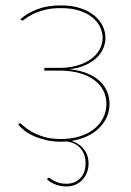

<svg xmlns="http://www.w3.org/2000/svg" viewBox="-20 -518 486 710"><path d="M160.5 139.5Q163 139.5 167.5 143Q172 146.5 179.5 150.5Q187 154.5 198.2 158Q209.5 161.5 225.5 161.5Q257 161.5 276.8 141.2Q296.5 121 296.5 85Q296.5 53 278 31Q259.5 9 225 5Q220.5 5.5 215.8 5.8Q211 6 206 6Q176 6 150.5 0Q125 -6 104.5 -15.2Q84 -24.5 69.5 -35.8Q55 -47 47.5 -58L49.5 -60Q51.5 -62 53.5 -62Q56.5 -62 66 -53Q75.5 -44 93.5 -33Q111.5 -22 139 -13Q166.5 -4 205.5 -4Q243 -4 274 -13.5Q305 -23 327 -40.2Q349 -57.5 361.2 -81.5Q373.5 -105.5 373.5 -134Q373.5 -161 362 -183.5Q350.5 -206 328.2 -222.2Q306 -238.5 273.5 -247.8Q241 -257 199.5 -257H144V-267H199.5Q235.5 -267 265 -275.5Q294.5 -284 315.5 -299Q336.5 -314 348 -334.2Q359.5 -354.5 359.5 -378Q359.5 -398 350.2 -417.8Q341 -437.5 322 -453.2Q303 -469 274 -478.5Q245 -488 205 -488Q168.5 -488 142.8 -480.8Q117 -473.5 100.2 -465Q83.5 -456.5 74.5 -449.2Q65.5 -442 62.5 -442Q60.5 -442 58.5 -444L55.5 -447Q80.5 -469.5 117.8 -483.8Q155 -498 205 -498Q247.5 -498 278.8 -487.2Q310 -476.5 330.2 -459.2Q350.5 -442 360.2 -420.8Q370 -399.5 370 -378Q370 -360.5 363 -342Q356 -323.5 340.2 -307.2Q324.5 -291 299.2 -278.8Q274 -266.5 237 -262Q275 -258 303 -246.5Q331 -235 349.2 -217.8Q367.5 -200.5 376.2 -179Q385 -157.5 385 -134Q385 -107.5 374.8 -84.8Q364.5 -62 346 -44Q327.5 -26 301.8 -14Q276 -2 244.5 3Q272.5 11.5 290 33.8Q307.5 56 307.5 86.5Q307.5 104.5 301.5 120Q295.5 135.5 284.5 147Q273.5 158.5 258.8 165Q244 171.5 226.5 171.5Q205.5 171.5 186 164.5Q166.5 157.5 153.5 144.5L156.5 141.5Q158.5 139.5 160.5 139.5Z"/></svg>

Font: Lato Hairline
Style: Regular
Weight: 100
Designer: Lukasz Dziedzic
Foundry: tyPoland Lukasz Dziedzic
Version: Version 2.007; 2014-02-27